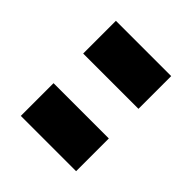

<svg xmlns="http://www.w3.org/2000/svg" viewBox="-39 -826 307 307"><g transform="rotate(-45 114.5 -672.5)"><path d="M81 -735V-610H7V-735ZM222 -735V-610H148V-735Z"/></g></svg>

Font: Pathway Extreme Condensed Medium
Style: Regular
Weight: 500
Width: 3
Version: Version 1.001;gftools[0.9.26]